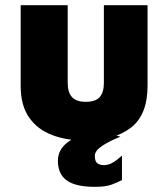

<svg xmlns="http://www.w3.org/2000/svg" viewBox="-20 -529 651 743"><path d="M311 15Q238 15 181.5 -6.5Q125 -28 92.5 -74.5Q60 -121 60 -197V-509H242V-208Q242 -172 258.5 -153.5Q275 -135 312 -135Q350 -135 366 -153.5Q382 -172 382 -208V-509H551V-197Q551 -84 486 -34.5Q421 15 311 15ZM347 194Q272 194 238 169Q204 144 204 93Q204 50 242.5 21Q281 -8 342 -31L446 0Q405 16 376 35Q347 54 347 74Q347 96 357 103Q367 110 382 110Q400 110 417.5 99.5Q435 89 452 73V168Q436 176 413 185Q390 194 347 194Z"/></svg>

Font: Maven Pro Black
Style: Regular
Weight: 900
Designer: Joe Prince
Foundry: Joe Prince
Version: Version 2.103